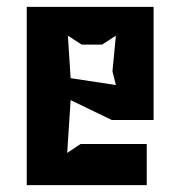

<svg xmlns="http://www.w3.org/2000/svg" viewBox="-20 -540 516 560"><path d="M58 0H408V-120H215L176 -94L186 -248L306 -190H428V-520H58ZM178 -436 218 -410H278L318 -436L308 -332L318 -292L186 -312Z"/></svg>

Font: Pescante Normal
Style: Regular
Weight: 400
Designer: Ariel Martín Pérez
Foundry: Tunera Type Foundry
Version: Version 1.000;FEAKit 1.0